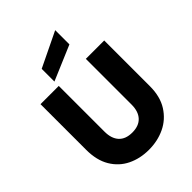

<svg xmlns="http://www.w3.org/2000/svg" viewBox="-272 -1109 1249 1249"><g transform="rotate(-45 352.5 -484.0)"><path d="M60 -702H228V-281Q228 -218 259.5 -183.5Q291 -149 352 -149Q413 -149 445 -183.5Q477 -218 477 -281V-702H646V-282Q646 -186 605 -121.5Q564 -57 497 -25Q430 7 349 7Q268 7 202.5 -25Q137 -57 98.5 -121.5Q60 -186 60 -282ZM468 -975V-844L228 -742V-859Z"/></g></svg>

Font: Parkinsans Light
Style: Bold
Weight: 700
Version: Version 1.000